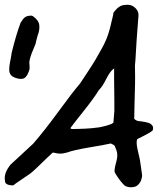

<svg xmlns="http://www.w3.org/2000/svg" viewBox="-20 -739 711 811"><path d="M20 -434Q17 -450 23 -479.5Q29 -509 29 -515Q49 -596 67 -643Q77 -660 86 -666.5Q95 -673 114 -673L120 -670Q144 -653 146 -632Q148 -611 139 -589Q131 -560 130 -553Q127 -546 121.5 -532.5Q116 -519 113.5 -513Q111 -507 107 -493Q103 -479 104 -472Q105 -465 105 -448Q97 -418 83.5 -409.5Q70 -401 43 -411Q24 -418 20 -434ZM533 52Q520 52 508 46Q493 34 469 -3L464 -13Q463 -26 470 -51Q477 -76 475 -89Q475 -99 465 -122Q460 -128 458 -128L448 -133Q427 -128 358.5 -116.5Q290 -105 264 -95Q246 -90 235 -90Q223 -90 208 -94H202Q198 -91 176 -69.5Q154 -48 134.5 -29.5Q115 -11 108 -6Q97 2 72 18.5Q47 35 36 44Q1 44 1 25Q-5 -8 25 -44L120 -132Q168 -187 227 -268Q286 -349 318 -386Q328 -401 351 -436Q374 -471 384.5 -489Q395 -507 411 -536Q427 -565 436 -591.5Q445 -618 451 -647Q451 -648 455.5 -665.5Q460 -683 459 -685Q482 -717 506 -718L518 -719Q538 -719 552 -705Q566 -691 565 -674L557 -568Q556 -552 554.5 -526Q553 -500 552 -484.5Q551 -469 550 -462Q551 -412 550.5 -387Q550 -362 548.5 -312.5Q547 -263 547 -237Q557 -227 571 -227Q573 -227 582 -225.5Q591 -224 596 -223Q601 -222 607.5 -220Q614 -218 618.5 -214Q623 -210 626 -204Q627 -202 626.5 -196Q626 -190 625 -188Q614 -178 567 -155Q563 -154 559 -150Q554 -136 563 -99Q572 -62 572 -57Q573 -48 576 -29.5Q579 -11 580 -1Q581 9 576 22.5Q571 36 558 46Q548 52 533 52ZM284 -194Q290 -194 310 -194.5Q330 -195 339.5 -195.5Q349 -196 367.5 -197.5Q386 -199 398 -201Q410 -203 425 -207Q440 -211 452 -216L459 -221L463 -270V-316L462 -404V-450Q446 -440 429 -406Q412 -372 398 -359Q378 -326 333 -269.5Q288 -213 278 -199Q277 -198 279.5 -196Q282 -194 284 -194Z"/></svg>

Font: Excalifont
Style: Regular
Weight: 400
Designer: Your Own Font Foundry (Virgil); Ján Filípek / DizajnDesign (Excalifont, modifications)
Foundry: Your Own Font Foundry (Virgil); Ján Filípek / DizajnDesign (Excalifont, modifications)
Version: Version 1.000;Glyphs 3.2 (3227)